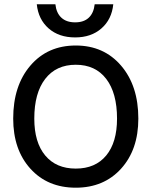

<svg xmlns="http://www.w3.org/2000/svg" viewBox="-20 -874 712 902"><path d="M512.2 -854Q504.9 -782.7 456.5 -740.5Q408.2 -698.2 333 -698.2Q256.8 -698.2 208.5 -740.5Q160.2 -782.7 152.8 -854H240.2Q244.6 -813 268.3 -791Q292 -769 333 -769Q374 -769 397.2 -791Q420.4 -813 424.8 -854ZM42 -316.9Q42 -471.7 122.8 -565.9Q203.6 -660.2 335.9 -660.2Q467.8 -660.2 548.8 -565.7Q629.9 -471.2 629.9 -316.9Q629.9 -170.9 548.8 -81.5Q467.8 7.8 335.9 7.8Q203.6 7.8 122.8 -81.5Q42 -170.9 42 -316.9ZM529.8 -316.9Q529.8 -437 479 -503.4Q428.2 -569.8 335.9 -569.8Q243.7 -569.8 192.4 -503.4Q141.1 -437 141.1 -316.9Q141.1 -205.1 192.4 -143.6Q243.7 -82 335.9 -82Q428.2 -82 479 -143.6Q529.8 -205.1 529.8 -316.9Z"/></svg>

Font: Overused Grotesk Medium
Style: Regular
Weight: 500
Version: Version 0.002